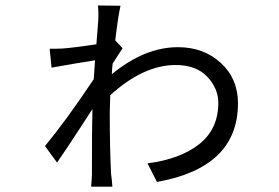

<svg xmlns="http://www.w3.org/2000/svg" viewBox="-20 -663 1040 715"><path d="M409.2 -512.7 436.5 -483.4Q435.5 -482.4 421.4 -460.4Q407.2 -438.5 399.4 -425.8Q398.4 -419.9 397.5 -406.2Q396.5 -392.6 396.5 -386.7Q518.6 -487.3 642.6 -487.3Q738.3 -487.3 802.2 -428.7Q866.2 -370.1 866.2 -278.3Q866.2 -39.1 564.5 14.6L529.3 -54.7Q651.4 -70.3 722.2 -126.5Q793 -182.6 793 -280.3Q793 -333 752 -377Q710.9 -420.9 633.8 -420.9Q514.6 -420.9 390.6 -308.6Q388.7 -261.7 388.7 -243.2Q388.7 -111.3 393.6 -15.6Q394.5 -8.8 396.5 8.3Q398.4 25.4 398.4 32.2H319.3Q322.3 0 322.3 -13.7Q322.3 -197.3 324.2 -256.8Q311.5 -237.3 283.2 -193.8Q254.9 -150.4 231.9 -115.7Q209 -81.1 192.4 -57.6L147.5 -119.1Q226.6 -214.8 329.1 -368.2Q330.1 -379.9 331.5 -403.3Q333 -426.8 334 -438.5Q252.9 -425.8 171.9 -411.1L165 -481.4Q197.3 -481.4 213.9 -482.4Q253.9 -485.4 338.9 -498Q345.7 -579.1 345.7 -584Q347.7 -614.3 344.7 -642.6L428.7 -641.6Q418.9 -596.7 409.2 -512.7Z"/></svg>

Font: Nasu
Style: Regular
Weight: 400
Designer: Ryoko NISHIZUKA (kana &amp; ideographs); Paul D. Hunt (Latin, Greek &amp; Cyrillic); Wenlong ZHANG (bopomofo); Sandoll C
Version: Version 2014.1215